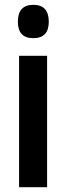

<svg xmlns="http://www.w3.org/2000/svg" viewBox="-20 -775 275 795"><path d="M118 -755Q182 -755 182 -685Q182 -617 118 -617Q54 -617 54 -685Q54 -755 118 -755ZM175 -544V0H59V-544Z"/></svg>

Font: Noto Sans Bengali ExtraCondensed SemiBold
Style: Regular
Weight: 600
Width: 2
Designer: Joana Ranito - Universal Thirst; Jelle Bosma - Monotype Design Team
Foundry: Universal Thirst ehf.
Version: Version 3.000; ttfautohint (v1.8.4.7-5d5b)